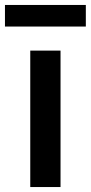

<svg xmlns="http://www.w3.org/2000/svg" viewBox="-39 -754 366 774"><path d="M83 -550H205V0H83ZM-19 -734H307V-647H-19Z"/></svg>

Font: Krub SemiBold
Style: Regular
Weight: 600
Version: Version 1.000; ttfautohint (v1.6)